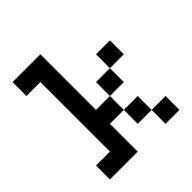

<svg xmlns="http://www.w3.org/2000/svg" viewBox="-188 -838 976 976"><g transform="rotate(-45 300.0 -350.0)"><path d="M50 0H250V-200H350V-300H450V-400H550V-500H450V-400H350V-300H250V-700H50V-600H150V-100H50ZM350 -100H450V-200H350ZM450 0H550V-100H450Z"/></g></svg>

Font: Connection Serif
Style: Regular
Weight: 400
Version: Version 0.2